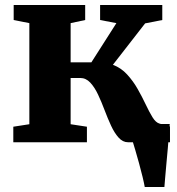

<svg xmlns="http://www.w3.org/2000/svg" viewBox="-20 -572 713 772"><path d="M562 180Q559.5 165 553.2 139Q547 113 539 84.2Q531 55.5 524.2 32.2Q517.5 9 514.5 0L480.5 -73.5H662.5Q661.5 -60.5 659.5 -34.5Q657.5 -8.5 654.8 23.5Q652 55.5 649 87Q646 118.5 644 143.5Q642 168.5 641 180ZM33.5 0V-62.5L98 -72.5V-479L35 -491.5V-552H322.5V-491.5L264 -479V-321.5H347.5L448 -479L382.5 -491.5V-552H632.5V-491.5L563.5 -478L434 -311.5Q467 -299 491.2 -272.5Q515.5 -246 533.5 -214.2Q551.5 -182.5 565.8 -152.2Q580 -122 593.2 -100.5Q606.5 -79 621.5 -75L663.5 -63.5V0H495Q473.5 0 456.8 -18.8Q440 -37.5 426.5 -66.8Q413 -96 400.5 -129.2Q388 -162.5 374.2 -191.8Q360.5 -221 343 -239.8Q325.5 -258.5 302.5 -258.5H264V-72.5L329.5 -62.5V0Z"/></svg>

Font: Merriweather 28pt Black
Style: Regular
Weight: 900
Version: Version 2.100